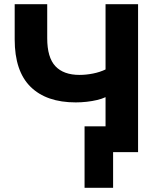

<svg xmlns="http://www.w3.org/2000/svg" viewBox="-20 -725 770 915"><path d="M519 170H383V-123H576V0H519ZM483 0V-262Q466 -254 443 -248.5Q420 -243 393.5 -240Q367 -237 341 -237Q201 -237 125.5 -311.5Q50 -386 50 -537V-705H205V-543Q205 -451 244 -409.5Q283 -368 359 -368Q390 -368 423 -374.5Q456 -381 483 -394V-705H638V0Z"/></svg>

Font: Nunito Sans 12pt ExtraBold
Style: Regular
Weight: 800
Designer: Vernon Adams
Foundry: Vernon Adams
Version: Version 3.101;gftools[0.9.27]